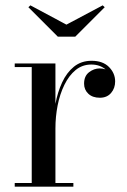

<svg xmlns="http://www.w3.org/2000/svg" viewBox="-20 -697 476 717"><path d="M228 -605 363.5 -677 371 -670 261 -560H196L86 -670L93.5 -677ZM35 -13.5H98.5V-446.5H35V-460H187V-309Q195 -352.5 212 -389.2Q229 -426 256.2 -448Q283.5 -470 322 -470Q364 -470 387 -446.8Q410 -423.5 410 -393Q410 -367.5 394.8 -349.8Q379.5 -332 353 -332Q325.5 -332 309.8 -347Q294 -362 294 -384.5Q294 -413 312.5 -427.2Q331 -441.5 352.5 -441.5Q364 -441.5 374 -438Q352.5 -456 321 -456Q287.5 -456 262.5 -435.5Q237.5 -415 220.5 -380.2Q203.5 -345.5 195.2 -303.2Q187 -261 187 -217.5V-13.5H254V0H35Z"/></svg>

Font: Bodoni* 16
Style: Regular
Weight: 400
Version: Version 2.2